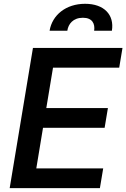

<svg xmlns="http://www.w3.org/2000/svg" viewBox="-20 -976 655 996"><path d="M30.2 0H498.2L515.3 -102.3H168.3L203.1 -312.9H522.7L539.8 -415.5H220.2L255 -625H598.4L615.4 -727.3H150.9ZM237.2 -816.4H329.2C334.2 -851.2 358.7 -883.9 410.2 -883.9C459.5 -883.9 473.7 -852.3 468.4 -816.4H560.4C573.9 -898.1 521 -956.3 421.5 -956.3C322.1 -956.3 250.7 -898.1 237.2 -816.4Z"/></svg>

Font: Magic Ui Pro Semi Bold
Style: Italic
Weight: 600
Italic angle: -9.39999°
Designer: Stefan Endress, Andreas Faust
Version: Version 1.000;FEAKit 1.0